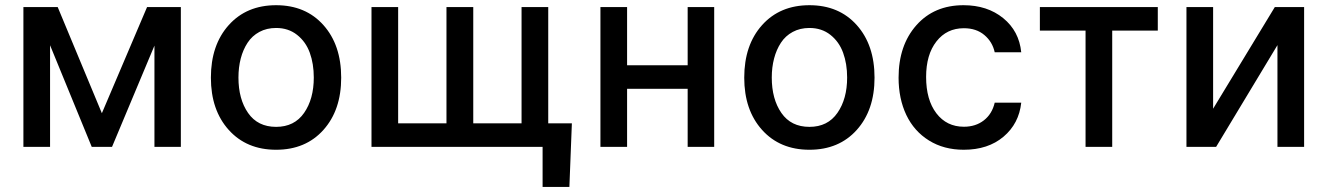

<svg xmlns="http://www.w3.org/2000/svg" viewBox="-20 -573 5179 749"><path d="M377.4 -131.3 553.7 -545.4H685.5V0H582.5V-395L417 0H337.9L175.3 -396.5V0H71.3V-545.4H205.1Z M802.7 -270Q802.7 -397.5 872.3 -475.1Q941.9 -552.7 1057.1 -552.7Q1172.4 -552.7 1241.7 -475.1Q1311 -397.5 1311 -270Q1311 -143.6 1241.7 -66.2Q1172.4 11.2 1057.1 11.2Q941.9 11.2 872.3 -66.2Q802.7 -143.6 802.7 -270ZM1057.1 -78.1Q1128.4 -78.1 1166.3 -132.6Q1204.1 -187 1204.1 -270.5Q1204.1 -324.2 1188.5 -367.2Q1172.9 -410.2 1138.9 -437Q1105 -463.9 1057.1 -463.9Q1020.5 -463.9 991.9 -448.5Q963.4 -433.1 945.8 -406.2Q928.2 -379.4 919.2 -345Q910.2 -310.5 910.2 -270.5Q910.2 -186.5 947.8 -132.3Q985.4 -78.1 1057.1 -78.1Z M2210.9 -91.8 2201.2 156.2H2096.7V0H1429.2V-545.4H1533.2V-91.8H1721.7V-545.4H1826.2V-91.8H2014.6V-545.4H2118.7V-91.8Z M2426.3 -545.4V-318.4H2662.6V-545.4H2766.1V0H2662.6V-226.6H2426.3V0H2322.3V-545.4Z M2883.3 -270Q2883.3 -397.5 2952.9 -475.1Q3022.5 -552.7 3137.7 -552.7Q3252.9 -552.7 3322.3 -475.1Q3391.6 -397.5 3391.6 -270Q3391.6 -143.6 3322.3 -66.2Q3252.9 11.2 3137.7 11.2Q3022.5 11.2 2952.9 -66.2Q2883.3 -143.6 2883.3 -270ZM3137.7 -78.1Q3209 -78.1 3246.8 -132.6Q3284.7 -187 3284.7 -270.5Q3284.7 -324.2 3269 -367.2Q3253.4 -410.2 3219.5 -437Q3185.5 -463.9 3137.7 -463.9Q3101.1 -463.9 3072.5 -448.5Q3043.9 -433.1 3026.4 -406.2Q3008.8 -379.4 2999.8 -345Q2990.7 -310.5 2990.7 -270.5Q2990.7 -186.5 3028.3 -132.3Q3065.9 -78.1 3137.7 -78.1Z M3739.7 11.2Q3662.1 11.2 3604 -24.9Q3545.9 -61 3515.6 -124.5Q3485.4 -188 3485.4 -270Q3485.4 -396 3554.7 -474.4Q3624 -552.7 3738.8 -552.7Q3831.5 -552.7 3893.6 -502.2Q3955.6 -451.7 3963.9 -369.1H3860.4Q3851.6 -409.7 3820.1 -436.3Q3788.6 -462.9 3740.2 -462.9Q3673.3 -462.9 3633.1 -411.4Q3592.8 -359.9 3592.8 -272.9Q3592.8 -183.6 3632.8 -131.1Q3672.9 -78.6 3740.2 -78.6Q3786.1 -78.6 3818.1 -103.5Q3850.1 -128.4 3860.4 -172.4H3963.9Q3955.1 -90.8 3894.8 -39.8Q3834.5 11.2 3739.7 11.2Z M4036.6 -453.6V-545.4H4496.6V-453.6H4318.8V0H4214.8V-453.6Z M4712.4 -148.9 4953.1 -545.4H5067.4V0H4963.4V-397L4724.1 0H4608.4V-545.4H4712.4Z"/></svg>

Font: Interop Med
Style: Regular
Weight: 500
Designer: Rasmus Andersson, Google, Jang Haemin
Foundry: jhaemin
Version: Version 1.007